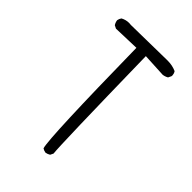

<svg xmlns="http://www.w3.org/2000/svg" viewBox="-214 -844 927 927"><g transform="rotate(45 250.0 -380.5)"><path d="M439.9 -705.6Q440.4 -707.5 440.4 -711.4Q440.4 -715.3 438.7 -721.4Q437 -727.5 433.1 -733.4Q405.8 -745.6 375 -745.6Q370.6 -745.6 366.7 -745.6L126.5 -741.7Q119.6 -742.7 113.8 -742.7Q91.3 -742.7 71.8 -731.9Q64.9 -722.7 63 -710.9Q64.9 -697.3 72.3 -686L87.9 -678.2L223.1 -682.6Q232.4 -80.6 249 -22.5Q258.3 -16.1 270.5 -14.2Q282.7 -16.1 293.5 -22.9L301.3 -38.6Q294.9 -93.8 283.7 -686.5L404.8 -680.2Q419.4 -682.1 432.1 -689.5Z"/></g></svg>

Font: NaikaiFont
Style: Light
Weight: 300
Version: Version 1.89